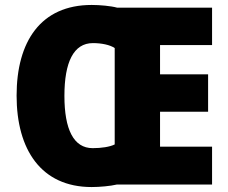

<svg xmlns="http://www.w3.org/2000/svg" viewBox="-20 -838 921 775"><path d="M350 -818C144 -818 47 -670 47 -452C47 -234 146 -83 350 -83C382 -83 426 -87 451 -93H836V-246H626V-387H820V-538H626V-656H836V-807H453C428 -814 383 -818 350 -818ZM355 -664C390 -664 424 -657 443 -644V-255C423 -245 389 -240 354 -240C277 -240 240 -316 240 -451C240 -587 277 -664 355 -664Z"/></svg>

Font: Noto Sans Kannada UI SemiCondensed Black
Style: Regular
Weight: 900
Width: 4
Designer: Jelle Bosma - Monotype Design Team
Foundry: Monotype Imaging Inc.
Version: Version 2.005